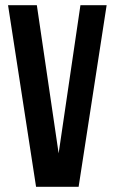

<svg xmlns="http://www.w3.org/2000/svg" viewBox="-20 -720 442 740"><path d="M122 -700H11L119 0H283L391 -700H290L206 -129Z"/></svg>

Font: Bebas Neue
Style: Bold
Weight: 700
Designer: Ryoichi Tsunekawa
Foundry: Ryoichi Tsunekawa
Version: Version 1.300